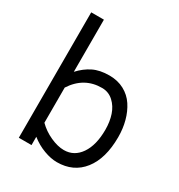

<svg xmlns="http://www.w3.org/2000/svg" viewBox="-194 -948 1011 1087"><g transform="rotate(30 312.0 -404.0)"><path d="M353 -562Q407.2 -562 449.5 -539.3Q491.7 -516.6 517.6 -477.3Q543.5 -438 556.6 -388.9Q569.8 -339.8 569.8 -284.2Q569.8 -144.5 508.3 -66.2Q446.8 12.2 338.9 12.2Q299.8 12.2 253.7 -4.9Q207.5 -22 167 -54.2V0H84V-819.8H167V-479Q203.6 -519 247.1 -540.5Q290.5 -562 353 -562ZM353 -480Q234.9 -481 167 -376V-146Q202.6 -110.4 250.7 -88.6Q298.8 -66.9 338.9 -66.9Q405.8 -66.9 445.8 -125.2Q485.8 -183.6 485.8 -284.2Q485.8 -336.4 471.4 -379.6Q457 -422.9 426 -451.2Q395 -479.5 353 -480Z"/></g></svg>

Font: Junction Regular
Style: Regular
Weight: 500
Designer: Caroline Hadilaksono
Foundry: Caroline Hadilaksono
Version: Version 1.056